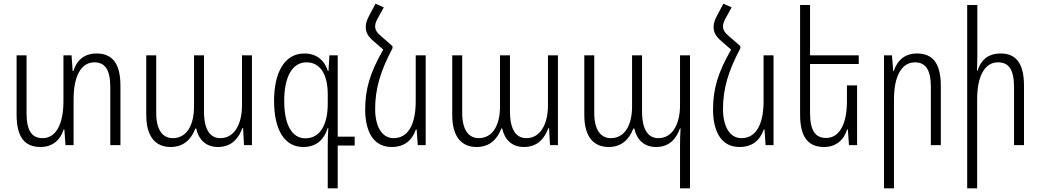

<svg xmlns="http://www.w3.org/2000/svg" viewBox="-20 -787 5642 1041"><path d="M503 -497C438 -497 396 -461 378 -402H374L368 -487H324V-239C324 -110 281 -38 211 -38C156 -38 124 -74 124 -173V-487H70V-165C70 -37 119 10 200 10C264 10 307 -27 325 -85H329L335 0H379V-248C379 -378 422 -449 491 -449C547 -449 578 -413 578 -314V0H633V-322C633 -450 584 -497 503 -497Z M905 10C976 10 1017 -32 1039 -90H1044C1056 -33 1094 10 1162 10C1241 10 1276 -44 1294 -92H1298L1303 0H1346V-487H1292V-216C1292 -113 1250 -38 1175 -38C1124 -38 1086 -76 1086 -184V-487H1032V-211C1032 -100 987 -38 917 -38C865 -38 827 -78 827 -175V-487H773V-163C773 -45 824 10 905 10Z M1757 234H1811V2H1903V-46H1811V-487H1766L1761 -402H1758C1739 -460 1697 -497 1630 -497C1522 -497 1466 -393 1466 -241C1466 -82 1523 10 1624 10C1693 10 1736 -27 1757 -93H1760C1758 -60 1757 -22 1757 -1ZM1636 -37C1566 -37 1521 -105 1521 -240C1521 -370 1564 -449 1642 -449C1716 -449 1757 -384 1757 -276V-224C1757 -106 1712 -37 1636 -37Z M2108 -537 2046 -591C2023 -610 2014 -626 2014 -644C2014 -658 2020 -675 2031 -693L2061 -747L2016 -767L1982 -703C1969 -679 1963 -660 1963 -640C1963 -612 1975 -590 2004 -565L2058 -518C1986 -393 1960 -304 1960 -194C1960 -69 2008 10 2103 10C2174 10 2215 -27 2235 -85H2239L2245 0H2288V-487H2234V-239C2234 -107 2190 -38 2114 -38C2049 -38 2014 -104 2014 -196C2014 -307 2043 -402 2108 -525Z M2564 10C2635 10 2676 -32 2698 -90H2703C2715 -33 2753 10 2821 10C2900 10 2935 -44 2953 -92H2957L2962 0H3005V-487H2951V-216C2951 -113 2909 -38 2834 -38C2783 -38 2745 -76 2745 -184V-487H2691V-211C2691 -100 2646 -38 2576 -38C2524 -38 2486 -78 2486 -175V-487H2432V-163C2432 -45 2483 10 2564 10Z M3667 234H3721V-487H3667V-216C3667 -113 3625 -38 3550 -38C3499 -38 3461 -76 3461 -184V-487H3407V-211C3407 -100 3362 -38 3292 -38C3240 -38 3202 -78 3202 -175V-487H3148V-163C3148 -45 3199 10 3280 10C3350 10 3391 -31 3414 -90H3419C3432 -33 3469 10 3537 10C3616 10 3649 -43 3667 -91H3670C3668 -60 3667 -31 3667 0Z M3994 -537 3932 -591C3909 -610 3900 -626 3900 -644C3900 -658 3906 -675 3917 -693L3947 -747L3902 -767L3868 -703C3855 -679 3849 -660 3849 -640C3849 -612 3861 -590 3890 -565L3944 -518C3872 -393 3846 -304 3846 -194C3846 -69 3894 10 3989 10C4060 10 4101 -27 4121 -85H4125L4131 0H4174V-487H4120V-239C4120 -107 4076 -38 4000 -38C3935 -38 3900 -104 3900 -196C3900 -307 3929 -402 3994 -525Z M4627 -324H4572V-239C4572 -110 4529 -39 4459 -39C4404 -39 4372 -75 4372 -173V-440H4636V-487H4372V-760H4318V-165C4318 -37 4367 10 4448 10C4512 10 4555 -27 4573 -85H4577L4583 0H4627Z M4773 234H4827V-248C4827 -378 4871 -449 4940 -449C4996 -449 5027 -413 5027 -314V0H5081V-322C5081 -450 5032 -497 4952 -497C4887 -497 4845 -461 4826 -402H4823L4816 -487H4773Z M5279 -760H5224V234H5278V-248C5278 -378 5321 -449 5391 -449C5448 -449 5478 -412 5478 -314V0H5532V-322C5532 -450 5484 -497 5405 -497C5338 -497 5298 -462 5280 -403H5277C5278 -432 5279 -459 5279 -487Z"/></svg>

Font: Noto Sans Armenian Condensed Light
Style: Regular
Weight: 300
Width: 3
Designer: Monotype Design Team
Foundry: Monotype Imaging Inc.
Version: Version 2.008